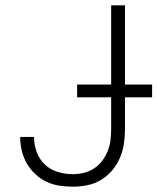

<svg xmlns="http://www.w3.org/2000/svg" viewBox="-20 -690 592 722"><path d="M253 12Q227 12 202 8Q177 4 154 -7Q131 -18 112 -36Q93 -54 80.5 -76Q68 -98 62 -123Q56 -148 56 -174V-175H108V-174Q108 -146 118 -118.5Q128 -91 148.5 -71.5Q169 -52 197 -43.5Q225 -35 253 -35Q274 -35 295 -40Q316 -45 333.5 -56.5Q351 -68 364 -85Q377 -102 385 -122Q393 -142 395.5 -163Q398 -184 398 -205V-670H450V-205Q450 -177 446 -149.5Q442 -122 431 -96.5Q420 -71 402 -49.5Q384 -28 360 -13.5Q336 1 308.5 6.5Q281 12 253 12ZM552 -324H270V-372H552Z"/></svg>

Font: Lode Dark Term
Style: Regular
Weight: 400
Monospace: yes
Designer: Belleve Invis
Foundry: Belleve Invis
Version: Version 29.2.0